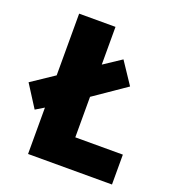

<svg xmlns="http://www.w3.org/2000/svg" viewBox="-150 -816 832 918"><g transform="rotate(20 266.5 -357.0)"><path d="M96 0V-236L53 -210L-19 -323L96 -400V-714H281V-522L370 -581L444 -470L281 -358V-152H523V0Z"/></g></svg>

Font: Noto Sans Gujarati SemiCondensed Black
Style: Regular
Weight: 900
Width: 4
Designer: Jelle Bosma - Monotype Design Team, Universal Thirst
Foundry: Monotype Imaging Inc.
Version: Version 2.106; ttfautohint (v1.8.4.7-5d5b)